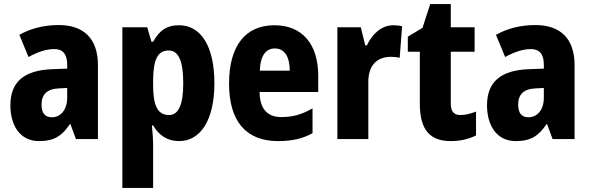

<svg xmlns="http://www.w3.org/2000/svg" viewBox="-20 -683 2901 943"><path d="M268 -560C196 -560 130 -543 75 -512L120 -403C168 -429 208 -442 247 -442C289 -442 310 -416 310 -366V-346L232 -343C101 -337 31 -283 31 -166C31 -67 78 10 172 10C246 10 285 -16 323 -73H326L353 0H461V-363C461 -495 390 -560 268 -560ZM271 -249 310 -251V-203C310 -144 278 -107 235 -107C203 -107 184 -125 184 -169C184 -218 210 -247 271 -249Z M859 -559C802 -559 765 -537 732 -478H724L703 -549H581V240H732V24C732 2 730 -27 726 -67H732C761 -18 802 10 860 10C965 10 1033 -94 1033 -274C1033 -456 967 -559 859 -559ZM809 -435C857 -435 880 -383 880 -274C880 -169 857 -118 810 -118C754 -118 732 -165 732 -264V-289C733 -391 754 -435 809 -435Z M1328 -559C1186 -559 1105 -459 1105 -272C1105 -89 1187 10 1346 10C1414 10 1467 -2 1515 -29V-151C1462 -120 1417 -108 1362 -108C1292 -108 1256 -149 1255 -231H1543V-310C1543 -467 1464 -559 1328 -559ZM1330 -445C1377 -445 1403 -405 1403 -336H1256C1259 -415 1289 -445 1330 -445Z M1911 -559C1851 -559 1805 -511 1782 -460H1774L1752 -549H1637V0H1789V-278C1788 -363 1832 -404 1901 -404C1916 -404 1933 -402 1943 -399L1955 -554C1939 -558 1924 -559 1911 -559Z M2241 -118C2209 -118 2194 -136 2194 -174V-429H2311V-549H2194V-663H2093L2055 -546L1983 -503V-429H2042V-173C2042 -44 2093 10 2194 10C2243 10 2285 -1 2318 -18V-135C2290 -124 2265 -118 2241 -118Z M2609 -560C2537 -560 2471 -543 2416 -512L2461 -403C2509 -429 2549 -442 2588 -442C2630 -442 2651 -416 2651 -366V-346L2573 -343C2442 -337 2372 -283 2372 -166C2372 -67 2419 10 2513 10C2587 10 2626 -16 2664 -73H2667L2694 0H2802V-363C2802 -495 2731 -560 2609 -560ZM2612 -249 2651 -251V-203C2651 -144 2619 -107 2576 -107C2544 -107 2525 -125 2525 -169C2525 -218 2551 -247 2612 -249Z"/></svg>

Font: Noto Sans Sinhala UI Condensed ExtraBold
Style: Regular
Weight: 800
Width: 3
Designer: Jelle Bosma - Monotype Design Team
Foundry: Monotype Imaging Inc.
Version: Version 2.006